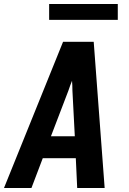

<svg xmlns="http://www.w3.org/2000/svg" viewBox="-29 -945 649 965"><path d="M-9 0 288 -735H442L497 0H359L352 -150H186L129 0ZM347 -260 335 -490Q335 -502 334.5 -514.5Q334 -527 333 -539Q328 -527 323.5 -514.5Q319 -502 315 -490L227 -260ZM563 -845H218V-925H563Z"/></svg>

Font: Iosevka Aile Extrabold Oblique
Style: Regular
Weight: 800
Italic angle: -9°
Designer: Belleve Invis
Foundry: Belleve Invis
Version: Version 31.1.0; ttfautohint (v1.8.4)